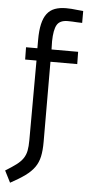

<svg xmlns="http://www.w3.org/2000/svg" viewBox="-89 -763 485 1028"><g transform="rotate(5 154.0 -248.5)"><path d="M90 -434H29L28 -500H89V-545Q89 -595 97 -630Q105 -665 121.5 -686.5Q138 -708 163.5 -717.5Q189 -727 224 -727Q237 -727 253 -726Q269 -725 283 -723Q300 -721 316 -720V-656Q302 -656 288 -657Q276 -658 262.5 -658.5Q249 -659 238 -659Q196 -659 180.5 -632.5Q165 -606 164 -544L165 -500H308L309 -434H165L166 -3Q166 43 159 75.5Q152 108 134 133.5Q116 159 85 181.5Q54 204 6 230L-26 167Q10 145 32.5 128Q55 111 67.5 92.5Q80 74 84.5 51Q89 28 89 -6Z"/></g></svg>

Font: Panefresco 400wt
Style: Regular
Weight: 400
Foundry: Campivisivi & Chank Co
Version: Version 1.002